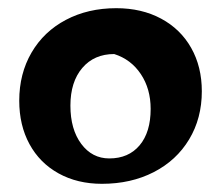

<svg xmlns="http://www.w3.org/2000/svg" viewBox="-20 -438 541 469"><path d="M27 -192Q27 -258 57 -309.5Q87 -361 141 -389.5Q195 -418 264 -418Q326 -418 373.5 -392.5Q421 -367 447 -321Q473 -275 473 -215Q473 -149 442 -97.5Q411 -46 355.5 -17.5Q300 11 229 11Q169 11 123 -14.5Q77 -40 52 -86Q27 -132 27 -192ZM348 -172Q348 -221 324 -257Q300 -293 259 -306Q210 -306 181 -272Q152 -238 152 -180Q152 -122 178.5 -86.5Q205 -51 247 -51Q294 -51 321 -83Q348 -115 348 -172Z"/></svg>

Font: Mirza
Style: Bold
Weight: 700
Designer: Arabic design by Kourosh Beigpour, Latin design by Eduardo Tunni, engineering by Lasse Fister
Version: Version 1.0010g